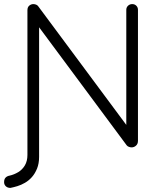

<svg xmlns="http://www.w3.org/2000/svg" viewBox="-40 -720 788 938"><path d="M11 198Q-3 198 -11.5 190Q-20 182 -20 170Q-20 155 -12.5 147.5Q-5 140 7 138Q29 133 49 121Q69 109 81.5 88Q94 67 94 37V-670Q94 -685 103 -692.5Q112 -700 123 -700Q129 -700 136 -697.5Q143 -695 147 -689L588 -95L577 -77V-672Q577 -684 585.5 -692Q594 -700 606 -700Q618 -700 626 -692Q634 -684 634 -672V-32Q634 -17 624.5 -8.5Q615 0 603 0Q597 0 590 -2.5Q583 -5 579 -10L133 -611L151 -620V46Q151 79 141 103.5Q131 128 116 145Q101 162 82 173Q63 184 44.5 189.5Q26 195 11 198Z"/></svg>

Font: zvoove
Style: Regular
Weight: 400
Designer: Vernon Adams (Nunito) & Andrew Paglinawan (Quicksand)
Foundry: zvoove
Version: Version 3.006